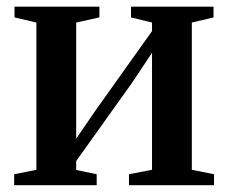

<svg xmlns="http://www.w3.org/2000/svg" viewBox="-20 -542 668 562"><path d="M21.5 0V-32L86.5 -45V-476L22.5 -491V-522.5H271V-491L203 -476V-136L257 -215L425 -451V-476L363.5 -491V-522.5H605V-491L541.5 -476V-45L606.5 -32V0H357.5V-32L425 -45V-387.5L369.5 -304L203 -70.5V-44.5L263 -32V0Z"/></svg>

Font: Merriweather 96pt SemiBold
Style: Regular
Weight: 600
Version: Version 2.100